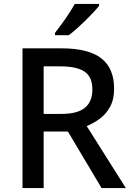

<svg xmlns="http://www.w3.org/2000/svg" viewBox="-20 -961 673 981"><path d="M295 -714Q432 -714 497.5 -663Q563 -612 563 -508Q563 -453 542.5 -415.5Q522 -378 490 -354.5Q458 -331 423 -317L623 0H499L327 -289H203V0H95V-714ZM288 -622H203V-379H293Q376 -379 414 -410.5Q452 -442 452 -504Q452 -568 412 -595Q372 -622 288 -622ZM486 -931Q475 -917 456.5 -897Q438 -877 416 -855.5Q394 -834 371.5 -814Q349 -794 331 -781H261V-793Q276 -812 295 -838Q314 -864 332 -891.5Q350 -919 362 -941H486Z"/></svg>

Font: Noto Sans Vithkuqi Medium
Style: Regular
Weight: 500
Version: Version 1.001